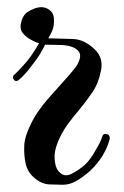

<svg xmlns="http://www.w3.org/2000/svg" viewBox="-20 -510 342 530"><path d="M113.3 -404.3Q118.2 -412.1 124 -424.8Q129.9 -438.5 128.9 -457Q128.9 -476.6 110.4 -486.3Q102.5 -490.2 93.8 -490.2Q79.1 -490.2 60.5 -479.5Q44.9 -471.7 39.1 -451.2Q33.2 -431.6 42 -419.9Q49.8 -409.2 63.5 -401.4Q77.1 -393.6 87.9 -390.6Q64.5 -350.6 45.9 -331.1Q28.3 -311.5 20.5 -304.7Q15.6 -300.8 15.6 -296.9Q15.6 -293.9 17.6 -291Q22.5 -283.2 30.3 -288.1Q38.1 -293.9 46.9 -303.7Q56.6 -313.5 69.3 -331.1Q84 -349.6 90.8 -361.3Q97.7 -373 104.5 -386.7Q121.1 -386.7 151.4 -385.7Q182.6 -383.8 195.3 -370.1Q201.2 -364.3 201.2 -355.5Q201.2 -346.7 194.3 -333Q189.5 -324.2 170.9 -302.7Q152.3 -281.2 130.9 -257.8Q83 -206.1 65.4 -168Q46.9 -130.9 46.9 -105.5Q45.9 -81.1 50.8 -58.6Q55.7 -35.2 75.2 -18.6Q94.7 -2 116.2 -1Q137.7 0 151.4 0Q152.3 0 153.3 0Q171.9 0 189.5 -9.8Q207 -19.5 228.5 -38.1Q249 -57.6 263.7 -81.1Q277.3 -104.5 281.2 -121.1Q283.2 -126 283.2 -128.9Q282.2 -138.7 275.4 -139.6Q264.6 -142.6 261.7 -131.8Q258.8 -120.1 244.1 -95.7Q230.5 -70.3 213.9 -54.7Q197.3 -40 175.8 -29.3Q154.3 -19.5 139.6 -40Q132.8 -48.8 130.9 -70.3Q128.9 -90.8 138.7 -115.2Q151.4 -149.4 182.6 -187.5Q214.8 -225.6 235.4 -255.9Q252 -280.3 258.8 -315.4Q265.6 -350.6 242.2 -373Q212.9 -401.4 181.6 -402.3Q150.4 -403.3 113.3 -404.3Z"/></svg>

Font: Gilchrist
Style: Regular
Weight: 400
Version: 1.0